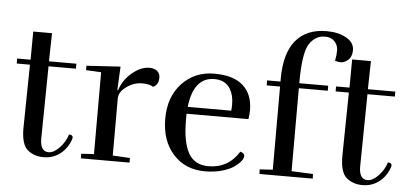

<svg xmlns="http://www.w3.org/2000/svg" viewBox="-52 -878 2130 998"><g transform="rotate(5 1013.0 -379.5)"><path d="M347 -104Q347 -101 346 -97Q330 -48 292.5 -18.5Q255 11 205 11Q155 11 121.5 -17.5Q88 -46 88 -129Q88 -152 93 -462H24V-488H94L95 -635H193L190 -488H333V-462H190Q185 -139 185 -84Q185 -17 229 -17Q256 -17 285.5 -48Q315 -79 327 -118Q347 -118 347 -104Z M713 -500Q739 -500 754 -487.5Q769 -475 769 -453Q769 -415 740 -403Q724 -416 682 -416Q640 -416 601.5 -388.5Q563 -361 563 -326V-29L653 -24V0H399V-24L465 -28V-455L386 -459V-482L563 -493L557 -370H561Q578 -424 623.5 -462Q669 -500 713 -500Z M1253 -327Q1253 -303 1249 -279H926V-244Q926 -132 958 -74.5Q990 -17 1063 -17Q1166 -17 1222 -107Q1244 -100 1244 -86Q1244 -61 1198 -28Q1176 -12 1136 -0.5Q1096 11 1047 11Q944 11 881 -59Q818 -129 818 -244Q818 -359 884.5 -429Q951 -499 1052 -499Q1153 -499 1203 -453.5Q1253 -408 1253 -327ZM1158 -348Q1158 -394 1139 -427Q1113 -471 1055 -471Q947 -471 929 -315H1156Q1158 -332 1158 -348Z M1398 -462H1328V-488H1398V-503Q1398 -636 1454 -703Q1510 -770 1614 -770Q1676 -770 1717.5 -746.5Q1759 -723 1759 -683.5Q1759 -644 1732 -626Q1716 -615 1700.5 -615Q1685 -615 1671 -621Q1677 -649 1677 -675Q1677 -701 1659 -721Q1641 -741 1609 -741Q1577 -741 1554.5 -723.5Q1532 -706 1521 -682.5Q1510 -659 1504 -620Q1496 -568 1496 -488H1647V-462H1496V-29L1608 -24L1609 0H1331L1330 -24L1398 -28Z M2011 -104Q2011 -101 2010 -97Q1994 -48 1956.5 -18.5Q1919 11 1869 11Q1819 11 1785.5 -17.5Q1752 -46 1752 -129Q1752 -152 1757 -462H1688V-488H1758L1759 -635H1857L1854 -488H1997V-462H1854Q1849 -139 1849 -84Q1849 -17 1893 -17Q1920 -17 1949.5 -48Q1979 -79 1991 -118Q2011 -118 2011 -104Z"/></g></svg>

Font: Rufina
Style: Regular
Weight: 400
Designer: Martin Sommaruga
Foundry: Martin Sommaruga
Version: Version 1.001